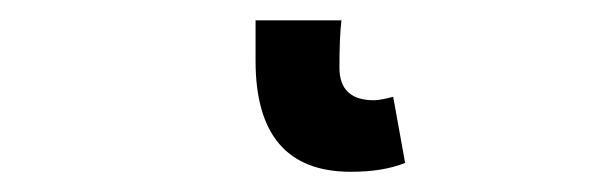

<svg xmlns="http://www.w3.org/2000/svg" viewBox="-20 38 589 190"><path d="M327.1 208Q232.9 208 232.9 98.1V58.1H317.9Q315.9 74.2 315.9 105Q315.9 137.2 350.1 137.2Q356 137.2 369.1 133.8L380.9 199.2Q359.4 208 327.1 208Z"/></svg>

Font: Toshiba Sans Medium
Style: Regular
Weight: 500
Designer: Paul D. Hunt
Foundry: Toshiba Corporation
Version: Version 2.020;PS 2.0;hotconv 1.0.86;makeotf.lib2.5.63406